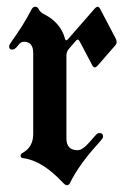

<svg xmlns="http://www.w3.org/2000/svg" viewBox="-20 -543 389 573"><path d="M7.3 -404.8Q7.3 -409.2 15.1 -419.9Q52.2 -471.7 73.7 -514.2Q78.1 -522.9 85.2 -522.9Q92.3 -522.9 96.2 -514.6Q100.1 -506.3 111.8 -500.5Q160.6 -475.6 173.8 -428.2Q175.3 -422.9 177.7 -422.9Q180.2 -422.9 183.1 -426.3L263.2 -518.1Q267.6 -522.9 271.5 -522.9Q275.4 -522.9 278.8 -516.6L325.2 -428.2Q328.1 -422.9 328.1 -417.5Q328.1 -412.1 323.7 -407.2L271 -346.7Q266.6 -341.8 262.7 -341.8Q258.8 -341.8 255.4 -348.1L217.3 -420.4Q214.8 -424.8 212.2 -424.8Q209.5 -424.8 206.5 -421.4L186.5 -398.4Q178.2 -389.2 178.2 -377.4V-129.9Q178.2 -94.7 211.9 -94.7Q226.1 -94.7 247.1 -118.7L265.1 -139.2Q271 -146 276.4 -146Q287.6 -146 287.6 -135.3Q287.6 -131.3 281.7 -124.5L263.7 -104Q213.9 -47.9 189 2.9Q185.5 9.8 180.2 9.8Q174.8 9.8 168.5 2.9Q106 -64 49.8 -70.8Q41.5 -71.8 41.5 -77.6Q41.5 -83.5 46.9 -86.4Q79.1 -104 79.1 -142.6V-384.8Q79.1 -418.5 51.3 -418.5Q41.5 -418.5 33.2 -406.7Q24.9 -395 16.1 -395Q7.3 -395 7.3 -404.8Z"/></svg>

Font: UnifrakturMaguntia16
Style: Book
Weight: 400
Designer: j. 'mach' wust, Gerrit Ansmann, Georg Duffner, based on a font by Peter Wiegel, original typeface by Carl Albert Fahrenw
Version: Version 2017-03-19